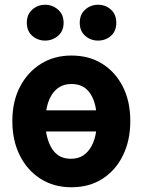

<svg xmlns="http://www.w3.org/2000/svg" viewBox="-20 -774 600 809"><path d="M281 15Q207 15 151 -20.5Q95 -56 63.5 -119Q32 -182 32 -264Q32 -347 64.5 -409Q97 -471 153 -505.5Q209 -540 281 -540Q355 -540 410.5 -505.5Q466 -471 497.5 -409Q529 -347 529 -264Q529 -182 498 -119Q467 -56 411.5 -20.5Q356 15 281 15ZM279 -105Q309 -105 330.5 -119Q352 -133 366 -159Q380 -185 385 -220H174Q182 -167 207.5 -136Q233 -105 279 -105ZM175 -309H385Q378 -360 352.5 -390Q327 -420 281 -420Q237 -420 210 -390Q183 -360 175 -309ZM393 -603Q362 -603 339 -623Q316 -643 316 -678Q316 -713 339 -733.5Q362 -754 393 -754Q425 -754 447.5 -733.5Q470 -713 470 -678Q470 -643 447.5 -623Q425 -603 393 -603ZM170 -603Q139 -603 116 -623Q93 -643 93 -678Q93 -713 116 -733.5Q139 -754 170 -754Q201 -754 224.5 -733.5Q248 -713 248 -678Q248 -643 224.5 -623Q201 -603 170 -603Z"/></svg>

Font: Ubuntu Sans Mono
Style: Bold
Weight: 700
Monospace: yes
Designer: Dalton Maag Ltd
Foundry: Dalton Maag Ltd
Version: Version 1.006